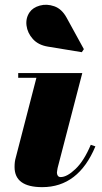

<svg xmlns="http://www.w3.org/2000/svg" viewBox="-20 -761 422 791"><path d="M177 -569Q137.5 -575.5 115.2 -600.5Q93 -625.5 89.2 -656Q85.5 -686.5 102 -710.5Q115.5 -730 144 -738Q172.5 -746 203.5 -735.2Q234.5 -724.5 254.5 -688L325.5 -558.5L317 -546ZM373 -158Q303 10 154 10Q40 10 40 -73Q40 -84.5 41.2 -94Q42.5 -103.5 44.5 -110L130 -440.5H55V-460H319L217.5 -69.5Q217 -65 215.8 -59.8Q214.5 -54.5 214.5 -50Q214.5 -42.5 218.2 -37Q222 -31.5 230 -31.5Q256 -31.5 291 -64.8Q326 -98 354 -164.5Z"/></svg>

Font: Bodoni* 11pt Fatface
Style: Italic
Weight: 900
Italic angle: -13°
Version: Version 2.3